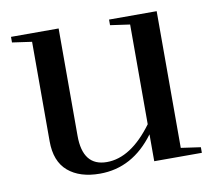

<svg xmlns="http://www.w3.org/2000/svg" viewBox="-64 -592 755 675"><g transform="rotate(-10 313.0 -254.0)"><path d="M186 -518V-135Q186 -26 272 -26Q358 -26 436 -132V-488L366 -498V-518H536V-30L606 -20V0H436V-96Q358 10 241 10Q169 10 127.5 -25.5Q86 -61 86 -133V-488L16 -498V-518Z"/></g></svg>

Font: Prata
Style: Regular
Weight: 400
Designer: Cyreal (www.cyreal.org)
Foundry: Cyreal (www.cyreal.org)
Version: Version 1.010